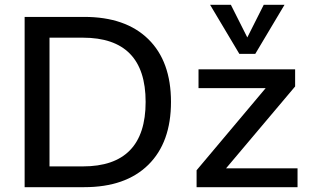

<svg xmlns="http://www.w3.org/2000/svg" viewBox="-20 -775 1292 795"><path d="M82 -705H329Q500 -705 594 -613Q688 -521 688 -353Q688 -185 594 -92.5Q500 0 329 0H82ZM323 -86Q583 -86 583 -353Q583 -619 323 -619H185V-86ZM916 -78H1212V0H794V-70L1080 -410H802V-488H1202V-417ZM1072 -755H1158L1037 -552H971L850 -755H936L1004 -620Z"/></svg>

Font: wassup Sans
Style: Medium
Weight: 600
Version: Version 2.001